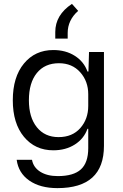

<svg xmlns="http://www.w3.org/2000/svg" viewBox="-20 -793 632 990"><path d="M276 177Q187 177 131 138Q75 99 66 31H145Q152 70 187.5 92.5Q223 115 278 115Q359 115 397 80.5Q435 46 435 -29V-129H431Q413 -78 366 -48Q319 -18 255 -18Q161 -18 103.5 -87.5Q46 -157 46 -276Q46 -396 103.5 -465.5Q161 -535 255 -535Q319 -535 366 -505Q413 -475 431 -424H436L439 -525H516V-41Q516 177 276 177ZM435 -247V-307Q435 -374 393.5 -420.5Q352 -467 284 -467Q211 -467 170 -416.5Q129 -366 129 -276Q129 -188 170 -137Q211 -86 282 -86Q353 -86 394 -132.5Q435 -179 435 -247ZM265 -628Q265 -716 351 -773L383 -737Q329 -689 329 -623V-594H265Z"/></svg>

Font: Mona Sans
Style: Regular
Weight: 400
Designer: Deni Anggara
Foundry: GitHub
Version: Version 2.000;Glyphs 3.2.3 (3260)